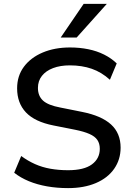

<svg xmlns="http://www.w3.org/2000/svg" viewBox="-20 -958 684 987"><path d="M330 9Q273 9 222 0Q171 -9 128.5 -26.5Q86 -44 53 -70L89 -156Q123 -131 160 -114.5Q197 -98 239.5 -90.5Q282 -83 330 -83Q412 -83 452.5 -113Q493 -143 493 -193Q493 -220 480.5 -238.5Q468 -257 439.5 -269.5Q411 -282 366 -291L255 -313Q159 -332 113.5 -380Q68 -428 68 -504Q68 -568 103 -615Q138 -662 199.5 -688Q261 -714 340 -714Q389 -714 433.5 -705Q478 -696 515 -677.5Q552 -659 580 -632L545 -548Q502 -587 451.5 -604.5Q401 -622 339 -622Q290 -622 253 -608Q216 -594 195.5 -568Q175 -542 175 -506Q175 -465 201 -441Q227 -417 291 -405L401 -383Q502 -363 551 -318Q600 -273 600 -199Q600 -138 567 -90.5Q534 -43 473 -17Q412 9 330 9ZM292 -765 410 -938H529L374 -765Z"/></svg>

Font: NunitoSans_10ptSemiBold
Style: Regular
Weight: 600
Designer: Vernon Adams
Foundry: Vernon Adams
Version: Version 3.101;gftools[0.9.27]